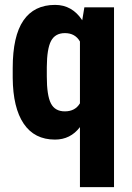

<svg xmlns="http://www.w3.org/2000/svg" viewBox="-20 -558 537 781"><path d="M31.7 -281.2Q31.7 -411.1 75.2 -474.6Q118.7 -538.1 204.1 -538.1Q273.4 -538.1 314.5 -475.6L323.2 -528.3H443.8V203.1H305.2V-41Q266.6 9.8 203.6 9.8Q120.1 9.8 76.4 -54.9Q32.7 -119.6 31.7 -241.2ZM170.4 -246.6Q170.4 -169.9 187 -137.5Q203.6 -105 243.7 -105Q285.6 -105 305.2 -137.7V-389.2Q285.6 -423.3 244.1 -423.3Q204.6 -423.3 187.7 -391.6Q170.9 -359.9 170.4 -285.6Z"/></svg>

Font: TypoPRO Roboto
Style: Bold
Weight: 700
Designer: Google
Version: Version 2.136; 2016